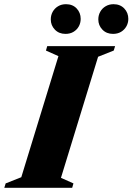

<svg xmlns="http://www.w3.org/2000/svg" viewBox="-58 -895 631 915"><path d="M220.5 -627.5 161 -654 167 -675H490.5L484 -654L409.5 -624.5L232.5 -47.5L292 -21L286 0H-37.5L-31 -21L43.5 -50.5ZM254 -733.5Q223 -733.5 203.5 -753.8Q184 -774 184 -802.5Q184 -822.5 193.2 -839Q202.5 -855.5 218.8 -865.2Q235 -875 256.5 -875Q288 -875 307.2 -854.8Q326.5 -834.5 326.5 -805Q326.5 -785.5 317.5 -769.2Q308.5 -753 292.2 -743.2Q276 -733.5 254 -733.5ZM480.5 -733.5Q449.5 -733.5 430 -753.8Q410.5 -774 410.5 -802.5Q410.5 -822.5 419.8 -839Q429 -855.5 445.5 -865.2Q462 -875 483 -875Q514.5 -875 534 -854.8Q553.5 -834.5 553.5 -805Q553.5 -785.5 544.2 -769.2Q535 -753 518.8 -743.2Q502.5 -733.5 480.5 -733.5Z"/></svg>

Font: Newsreader 24pt ExtraBold
Style: Italic
Weight: 800
Italic angle: -17°
Designer: Hugues Gentile
Foundry: Production Type
Version: Version 1.003